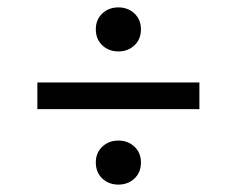

<svg xmlns="http://www.w3.org/2000/svg" viewBox="-20 -589 640 519"><path d="M300 -450Q274 -450 256.5 -466.5Q239 -483 239 -510Q239 -536 256.5 -552.5Q274 -569 300 -569Q326 -569 343.5 -552.5Q361 -536 361 -510Q361 -483 343.5 -466.5Q326 -450 300 -450ZM300 -90Q274 -90 256.5 -106.5Q239 -123 239 -150Q239 -176 256.5 -192.5Q274 -209 300 -209Q326 -209 343.5 -192.5Q361 -176 361 -150Q361 -123 343.5 -106.5Q326 -90 300 -90ZM81 -294V-366H519V-294Z"/></svg>

Font: Source Code Pro Medium
Style: Regular
Weight: 500
Monospace: yes
Designer: Paul D. Hunt, Teo Tuominen
Foundry: Adobe Systems Incorporated
Version: Version 2.030;PS 1.000;hotconv 16.6.51;makeotf.lib2.5.65220